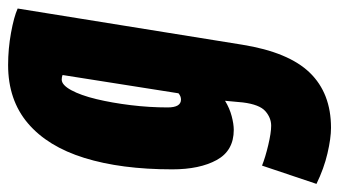

<svg xmlns="http://www.w3.org/2000/svg" viewBox="-224 -400 817 462"><g transform="rotate(-90 184.0 -168.5)"><path d="M-27 185 17 54Q37 62 66.5 69Q96 76 113 76Q132 76 148 62Q164 48 169 8L173 -35Q155 -24 136 -19Q117 -14 103 -14Q53 -14 30.5 -55Q8 -96 8 -162Q8 -285 35.5 -373.5Q63 -462 119 -509.5Q175 -557 259 -557Q298 -557 336.5 -550Q375 -543 395 -534L308 6Q290 118 240.5 169Q191 220 108 220Q83 220 46.5 211.5Q10 203 -27 185ZM235 -426Q230 -428 224 -428Q211 -428 198.5 -405Q186 -382 177 -344.5Q168 -307 162.5 -262Q157 -217 157 -173Q157 -141 176 -141Q184 -141 191 -147Z"/></g></svg>

Font: Georama ExtraCondensed ExtraBold
Style: Italic
Weight: 800
Width: 2
Italic angle: -9°
Designer: Jean-Baptiste Levee
Foundry: Production Type
Version: Version 1.000